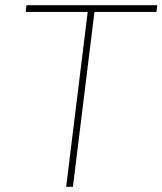

<svg xmlns="http://www.w3.org/2000/svg" viewBox="-20 -720 626 740"><path d="M82 -700H586L583 -674H344L261 0H235L318 -674H79Z"/></svg>

Font: Haskoy Thin
Style: Italic
Weight: 100
Designer: Ertekin Erdin
Foundry: Ertekin Erdin
Version: Version 2.000; ttfautohint (v1.8.4.7-5d5b)